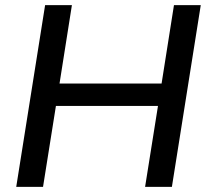

<svg xmlns="http://www.w3.org/2000/svg" viewBox="-20 -725 810 745"><path d="M43 0 155 -705H259L211 -401H607L655 -705H759L647 0H543L593 -314H197L147 0Z"/></svg>

Font: Mulish ExtraLight SemiBold
Style: Italic
Weight: 600
Italic angle: -9°
Version: Version 3.603